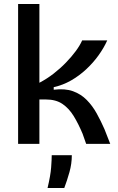

<svg xmlns="http://www.w3.org/2000/svg" viewBox="-20 -723 594 965"><path d="M71 0V-703H178V-307Q216 -327 249.5 -353Q283 -379 311.5 -408.5Q340 -438 361 -466.5Q382 -495 393 -520H519Q502 -482 475 -444.5Q448 -407 413 -374.5Q378 -342 337 -318.5Q296 -295 250 -285V-272Q307 -279 347 -264.5Q387 -250 416 -220.5Q445 -191 466 -153Q487 -115 505 -74L534 0H413L395 -51Q374 -101 350.5 -139.5Q327 -178 294 -200.5Q261 -223 211 -223H178V0ZM219 222Q234 159 237 119Q240 79 240 57H341Q341 100 329 142.5Q317 185 303 222Z"/></svg>

Font: Bricolage Grotesque 24pt Medium
Style: Regular
Weight: 500
Designer: Mathieu Triay
Foundry: Atelier Triay
Version: Version 1.001;gftools[0.9.33.dev8+g029e19f]